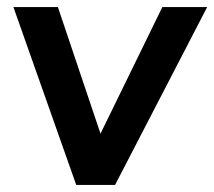

<svg xmlns="http://www.w3.org/2000/svg" viewBox="-20 -524 607 544"><path d="M196 0 18 -504H144L277 -109H247L440 -504H567L306 0Z"/></svg>

Font: Muli
Style: Bold Italic
Weight: 700
Italic angle: -4.541°
Designer: Vernon Adams
Foundry: Vernon Adams
Version: Version 2.100; ttfautohint (v1.8.1.43-b0c9)